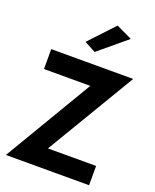

<svg xmlns="http://www.w3.org/2000/svg" viewBox="-174 -1071 944 1169"><g transform="rotate(20 298.0 -486.5)"><path d="M484 -924 304 -774 231 -813 381 -973ZM50 -571V-700H581L238 -125H550V0H11L350 -571Z"/></g></svg>

Font: Jost* Semi
Style: Regular
Weight: 600
Version: Version 3.7